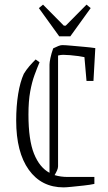

<svg xmlns="http://www.w3.org/2000/svg" viewBox="-20 -800 468 830"><path d="M151 -531Q140 -505 129 -475Q118 -445 110.5 -404Q103 -363 103 -305Q103 -195 127 -135.5Q151 -76 194 -53V-521Q194 -530 198 -549.5Q202 -569 210 -591Q222 -597 232 -601Q242 -605 249 -605Q262 -605 288.5 -602.5Q315 -600 344 -597.5Q373 -595 392 -592L384 -450H354L345 -553Q337 -555 319.5 -557.5Q302 -560 283.5 -561.5Q265 -563 253 -563Q243 -563 231 -560V-81Q231 -73 226.5 -63Q222 -53 216 -43Q242 -35 274 -35H388V-5Q370 -1 342.5 2Q315 5 290 7.5Q265 10 255 10Q159 10 104.5 -66Q50 -142 50 -279Q50 -341 58.5 -393.5Q67 -446 83 -481Q94 -499 106.5 -513.5Q119 -528 134 -543ZM236 -643 148 -765 166 -780 256 -689H264L354 -780L372 -765L284 -643Z"/></svg>

Font: Grenze Gotisch ExtraLight
Style: Regular
Weight: 200
Designer: Renata Polastri
Foundry: Omnibus-Type
Version: Version 1.001